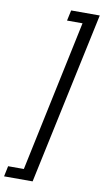

<svg xmlns="http://www.w3.org/2000/svg" viewBox="-138 -798 593 1097"><g transform="rotate(10 158.5 -250.0)"><path d="M-30.8 250 -18.1 189H73.2L258.8 -689H168.9L182.1 -750H348.1L134.8 250Z"/></g></svg>

Font: CMU Sans Serif
Style: Oblique
Weight: 500
Italic angle: -12°
Version: Version 0.7.0